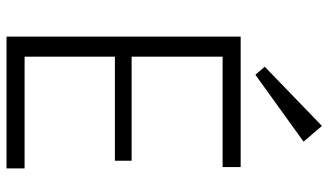

<svg xmlns="http://www.w3.org/2000/svg" viewBox="-224 -758 983 574"><g transform="rotate(90 267.0 -471.5)"><path d="M136 -54H484V0H90V-700H480V-646H136L150 -689V-350L136 -374H461V-324H136L150 -348V-11ZM404 -888 204 -744 180 -772 357 -943Z"/></g></svg>

Font: Pathway Extreme 8pt Thin
Style: Regular
Weight: 100
Version: Version 1.001;gftools[0.9.26]